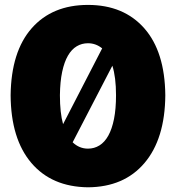

<svg xmlns="http://www.w3.org/2000/svg" viewBox="-20 -759 733 797"><path d="M345.2 18.5Q194.6 16.7 110.1 -82.7Q25.2 -182.5 24.1 -363.6Q26.3 -544.7 111.5 -641.7Q196.7 -738.6 345.2 -738.6Q493.6 -738.6 579.2 -641.3Q664.4 -544.4 666.2 -363.6Q664.8 -182.2 579.5 -82Q495 17.4 345.2 18.5ZM345.2 -142Q371.4 -142 392.9 -155.4Q414.4 -168.7 429.7 -196.2Q445 -223.7 453.3 -265.4Q461.6 -307.2 461.6 -363.6Q461.6 -438.9 446.4 -486.2L281.6 -168.3Q308.9 -142 345.2 -142ZM241.8 -243.6 404.1 -558.2Q377.8 -579.5 345.2 -579.5Q319.6 -579.5 298.5 -566.9Q277.3 -554.3 262.1 -528.1Q246.8 -501.8 238.1 -460.9Q229.4 -420.1 228.7 -363.6Q228.7 -290.8 241.8 -243.6Z"/></svg>

Font: Linik Sans Black
Style: Regular
Weight: 900
Designer: Fonts by Rasmus Andersson / Changes by Cristiano Sobral with parts from Marc Monis
Foundry: rsms
Version: Version 3.020; ttfautohint (v1.6)